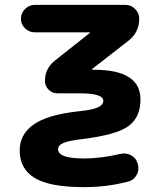

<svg xmlns="http://www.w3.org/2000/svg" viewBox="-20 -540 655 790"><path d="M303 -82Q362 -88 383.5 -98.5Q405 -109 405 -125Q405 -156 309 -156H216Q195 -156 180 -171Q165 -186 165 -207Q165 -258 205 -290L349 -404Q350 -405 350 -406Q350 -407 349 -407H123Q100 -407 83 -423.5Q66 -440 66 -463Q66 -486 83 -503Q100 -520 123 -520H496Q519 -520 536 -503Q553 -486 553 -463Q553 -407 508 -372L359 -256Q358 -255 358 -254Q358 -253 359 -253H367Q558 -253 558 -131Q558 -57 508.5 -21Q459 15 320 32Q261 39 240 48.5Q219 58 219 74Q219 112 326 112Q395 112 476 93Q499 88 519.5 99Q540 110 546 132L547 135Q554 158 542.5 179.5Q531 201 508 207Q421 230 326 230Q185 230 123 192.5Q61 155 61 79Q61 13 118 -27.5Q175 -68 303 -82Z"/></svg>

Font: Rounded Mplus 1c ExtraBold
Style: Regular
Weight: 800
Version: Version 1.059.20150529